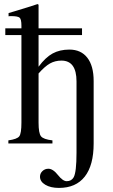

<svg xmlns="http://www.w3.org/2000/svg" viewBox="-20 -703 552 941"><path d="M439 -306V0Q439 107 395.5 162.5Q352 218 269 218Q228 218 202 202.5Q176 187 176 163Q176 147 188 135.5Q200 124 217 124Q240 124 265 156Q288 185 307 185Q330 185 341 166Q355 141 355 45V-304Q355 -406 281 -406Q250 -406 225 -392Q200 -378 169 -343V-102Q169 -50 181 -35Q193 -20 237 -15V0H21V-15Q64 -21 74.5 -35Q85 -49 85 -102V-531H6V-564H85V-577Q85 -609 76 -616.5Q67 -624 34 -624Q25 -624 22 -623V-639L49 -647Q126 -670 164 -683L169 -680V-564H382V-531H169V-376Q203 -422 238 -441Q273 -460 320 -460Q377 -460 408 -420Q439 -380 439 -306Z"/></svg>

Font: STIX Math
Style: Regular
Weight: 400
Designer: MicroPress Inc., with final additions and corrections provided by Coen Hoffman, Elsevier (retired)
Version: Version 1.1.1